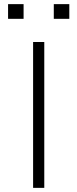

<svg xmlns="http://www.w3.org/2000/svg" viewBox="-20 -908 374 928"><path d="M140 0V-705H194V0ZM240 -817V-888H315V-817ZM19 -817V-888H94V-817Z"/></svg>

Font: Nunito Sans 7pt Expanded ExtraLight
Style: Regular
Weight: 250
Width: 7
Designer: Vernon Adams
Foundry: Vernon Adams
Version: Version 3.101;gftools[0.9.27]